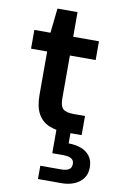

<svg xmlns="http://www.w3.org/2000/svg" viewBox="-97 -680 626 998"><g transform="rotate(10 216.0 -181.0)"><path d="M276 0Q226 0 188 -16Q150 -32 129.5 -69Q109 -106 109 -169V-397H24V-496H109L123 -626H229V-496H365V-397H229V-169Q229 -130 245 -115.5Q261 -101 301 -101H361V0ZM177 264V194H285Q314 194 328 185Q342 176 342 155Q342 137 328 128Q314 119 285 119H227V-5H302V54Q337 54 366.5 64.5Q396 75 414 98.5Q432 122 432 158Q432 193 414.5 216.5Q397 240 367.5 252Q338 264 303 264Z"/></g></svg>

Font: DM Sans 28pt SemiBold
Style: Regular
Weight: 600
Version: Version 4.004;gftools[0.9.30]